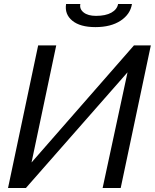

<svg xmlns="http://www.w3.org/2000/svg" viewBox="-20 -936 771 956"><path d="M455 -801Q379 -801 340 -833Q301 -865 309 -916H380Q375 -891 396.5 -874Q418 -857 458 -857Q506 -857 534.5 -873Q563 -889 568 -916H637Q629 -865 580.5 -833Q532 -801 455 -801ZM20 0 170 -710H260L137 -127L647 -710H731L581 0H491L615 -576L109 0Z"/></svg>

Font: Raleway-v4020 Medium
Style: Italic
Weight: 500
Italic angle: -12°
Designer: Matt McInerney, Pablo Impallari, Rodrigo Fuenzalida
Foundry: Matt McInerney, Pablo Impallari, Rodrigo Fuenzalida
Version: Version 4.020;PS 004.020;hotconv 1.0.88;makeotf.lib2.5.64775